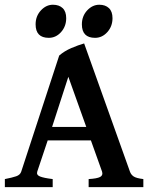

<svg xmlns="http://www.w3.org/2000/svg" viewBox="-20 -770 620 790"><path d="M176.3 -192.4 133.3 -64Q128.9 -50.3 144.5 -43.9Q160.2 -37.6 196.8 -33.2V0H0V-33.2Q30.3 -39.1 46.6 -44.7Q63 -50.3 67.4 -64L223.6 -541.5Q245.1 -560.1 273.7 -572.3Q302.2 -584.5 326.2 -591.3L514.6 -64Q519 -51.3 530 -43.9Q541 -36.6 569.8 -33.2V0H344.7V-33.2Q379.4 -35.2 392.1 -42Q404.8 -48.8 399.9 -64L354 -192.4ZM335 -247.6 261.2 -454.1 194.3 -247.6ZM252.4 -695.3Q252.4 -661.6 231.2 -637.9Q210 -614.3 180.7 -614.3Q126.5 -614.3 126.5 -669.9Q126.5 -703.6 148.2 -727.1Q169.9 -750.5 197.8 -750.5Q223.1 -750.5 237.8 -736.6Q252.4 -722.7 252.4 -695.3ZM442.9 -695.3Q442.9 -661.6 421.6 -637.9Q400.4 -614.3 371.1 -614.3Q316.9 -614.3 316.9 -669.9Q316.9 -703.6 338.6 -727.1Q360.4 -750.5 388.7 -750.5Q413.6 -750.5 428.2 -736.6Q442.9 -722.7 442.9 -695.3Z"/></svg>

Font: Dai Banna SIL SemiBold
Style: Regular
Weight: 600
Designer: Victor Gaultney
Foundry: SIL International
Version: Version 4.000